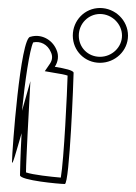

<svg xmlns="http://www.w3.org/2000/svg" viewBox="-20 -768 340 480"><path d="M10 -364C10 -350 20 -387 34 -435C31 -381 30 -335 30 -330C30 -317 129 -308 142 -308C154 -308 164 -574 164 -586C164 -592 142 -597 117 -601C125 -613 128 -629 121 -644C110 -670 82 -684 56 -676C31 -676 10 -389 10 -364ZM35 -491C42 -563 54 -644 63 -662C81 -666 99 -657 107 -638C112 -628 111 -618 105 -609L92 -590L115 -586C129 -584 144 -581 149 -579C148 -540 140 -369 132 -324C108 -326 62 -331 45 -337C45 -354 47 -391 49 -434L56 -565ZM162 -679C162 -641 192 -611 230 -611C268 -611 300 -641 300 -679C300 -717 268 -748 230 -748C192 -748 162 -717 162 -679ZM177 -679C177 -709 201 -733 230 -733C260 -733 285 -708 285 -679C285 -650 260 -626 230 -626C200 -626 177 -649 177 -679Z"/></svg>

Font: Ampere
Style: OuLn
Weight: 400
Version: Version 1